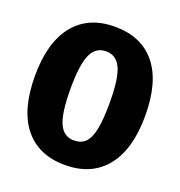

<svg xmlns="http://www.w3.org/2000/svg" viewBox="-132 -824 894 954"><g transform="rotate(20 315.5 -347.5)"><path d="M607 -348Q607 -171 531 -76.5Q455 18 315 18Q175 18 99.5 -75.5Q24 -169 24 -348Q24 -524 99.5 -618.5Q175 -713 315 -713Q456 -713 531.5 -620Q607 -527 607 -348ZM212 -348Q212 -219 236.5 -165.5Q261 -112 315 -112Q353 -112 375.5 -134.5Q398 -157 408.5 -208.5Q419 -260 419 -348Q419 -476 394.5 -529.5Q370 -583 315 -583Q261 -583 236.5 -529.5Q212 -476 212 -348Z"/></g></svg>

Font: Fira Sans Condensed ExtraBold
Style: Regular
Weight: 800
Width: 3
Designer: Carrois Corporate & Edenspiekermann AG
Foundry: Carrois Corporate GbR & Edenspiekermann AG
Version: Version 4.203